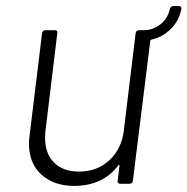

<svg xmlns="http://www.w3.org/2000/svg" viewBox="-20 -603 615 630"><path d="M575 -573Q567 -534 540 -507.5Q513 -481 477 -473Q473 -472 473 -468L416 -10Q416 -6 413 -3Q410 0 405 0H374Q370 0 367.5 -3Q365 -6 366 -10L372 -59Q372 -62 370.5 -62.5Q369 -63 368 -60Q317 7 223 7Q157 7 116 -30Q75 -67 75 -132Q75 -140 77 -158L118 -494Q120 -504 129 -504H160Q170 -504 168 -494L129 -172Q128 -164 128 -150Q128 -99 157.5 -69.5Q187 -40 239 -40Q298 -40 338 -76.5Q378 -113 386 -172L425 -494Q427 -504 436 -504H453Q481 -504 505.5 -522.5Q530 -541 537 -573Q540 -583 549 -583H567Q577 -583 575 -573Z"/></svg>

Font: Barlow Light
Style: Italic
Weight: 300
Italic angle: -7°
Designer: Jeremy Tribby
Foundry: Tribby Type
Version: Version 1.408